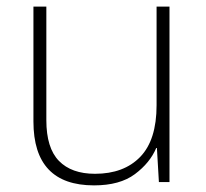

<svg xmlns="http://www.w3.org/2000/svg" viewBox="-20 -643 622 580"><path d="M492 -623V-93H460L454 -196H452Q433 -151 387.5 -117Q342 -83 264 -83Q81 -83 81 -276V-623H120V-280Q120 -196 158 -157Q196 -118 267 -118Q354 -118 403.5 -169Q453 -220 453 -325V-623Z"/></svg>

Font: Noto Sans Telugu UI ExtraLight
Style: Regular
Weight: 200
Designer: Jelle Bosma - Monotype Design Team
Foundry: Monotype Imaging Inc.
Version: Version 2.005; ttfautohint (v1.8.4.7-5d5b)